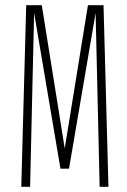

<svg xmlns="http://www.w3.org/2000/svg" viewBox="-20 -720 490 740"><path d="M62 0 81 -700H141L229.5 -148L319 -700H379L398 0H364L348.5 -670L246 -70H213L111.5 -670L96 0Z"/></svg>

Font: League Mono Condensed Thin
Style: Regular
Weight: 100
Width: 1
Designer: Tyler Finck
Foundry: The League of Moveable Type / Tyler Finck
Version: Version 2.210